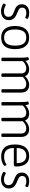

<svg xmlns="http://www.w3.org/2000/svg" viewBox="1526 -2096 579 3670"><g transform="rotate(90 1815.0 -260.5)"><path d="M196 9Q164 9 137 3Q110 -3 90 -11.5Q70 -20 58.5 -29Q47 -38 47 -45Q47 -50 51.5 -59Q56 -68 62 -75.5Q68 -83 73 -83Q78 -83 93 -74Q108 -65 134 -56Q160 -47 194 -47Q246 -47 273.5 -69.5Q301 -92 301 -132Q301 -166 286.5 -186Q272 -206 247.5 -219Q223 -232 193 -243Q168 -252 144.5 -263Q121 -274 102 -290.5Q83 -307 72 -331Q61 -355 61 -390Q61 -432 81.5 -463.5Q102 -495 138.5 -512.5Q175 -530 223 -530Q246 -530 266.5 -527Q287 -524 303.5 -519Q320 -514 330 -507.5Q340 -501 340 -495Q340 -489 336 -479Q332 -469 326.5 -461.5Q321 -454 316 -454Q312 -454 288 -464.5Q264 -475 226 -475Q181 -475 153.5 -454.5Q126 -434 126 -396Q126 -371 136.5 -355Q147 -339 167.5 -327.5Q188 -316 217 -305Q249 -293 275.5 -279Q302 -265 322.5 -246Q343 -227 354 -201Q365 -175 365 -139Q365 -95 343.5 -62Q322 -29 284 -10Q246 9 196 9Z M699 6Q590 6 533 -62Q476 -130 476 -259Q476 -390 533.5 -459.5Q591 -529 699 -529Q806 -529 862.5 -459.5Q919 -390 919 -259Q919 -129 863 -61.5Q807 6 699 6ZM697 -50Q777 -50 814.5 -102Q852 -154 852 -261Q852 -368 814.5 -420.5Q777 -473 697 -473Q618 -473 580.5 -421Q543 -369 543 -261Q543 -154 580 -102Q617 -50 697 -50Z M1111 2Q1095 2 1088.5 -2.5Q1082 -7 1082 -16V-373Q1082 -420 1079.5 -446.5Q1077 -473 1074.5 -486.5Q1072 -500 1072 -506Q1072 -510 1076.5 -513Q1081 -516 1087.5 -518Q1094 -520 1101.5 -521Q1109 -522 1114 -522Q1122 -522 1126 -517Q1130 -512 1134 -498Q1138 -484 1143 -457Q1161 -477 1186 -493Q1211 -509 1241 -519Q1271 -529 1301 -529Q1331 -529 1357.5 -521Q1384 -513 1404.5 -495.5Q1425 -478 1437 -449Q1455 -472 1482 -490Q1509 -508 1540 -518.5Q1571 -529 1601 -529Q1648 -529 1681 -511Q1714 -493 1731.5 -460Q1749 -427 1749 -379V-16Q1749 -7 1742.5 -2.5Q1736 2 1720 2H1713Q1697 2 1690.5 -2.5Q1684 -7 1684 -16V-375Q1684 -423 1659 -448Q1634 -473 1585 -473Q1561 -473 1538.5 -466Q1516 -459 1497 -447Q1478 -435 1464 -421.5Q1450 -408 1442 -396L1441 -426Q1446 -417 1447.5 -404.5Q1449 -392 1449 -379V-16Q1449 -7 1442.5 -2.5Q1436 2 1420 2H1412Q1396 2 1389.5 -2.5Q1383 -7 1383 -16V-375Q1383 -423 1358 -448Q1333 -473 1284 -473Q1260 -473 1235 -464.5Q1210 -456 1187 -440.5Q1164 -425 1148 -404V-16Q1148 -7 1141.5 -2.5Q1135 2 1119 2Z M1959 2Q1943 2 1936.5 -2.5Q1930 -7 1930 -16V-373Q1930 -420 1927.5 -446.5Q1925 -473 1922.5 -486.5Q1920 -500 1920 -506Q1920 -510 1924.5 -513Q1929 -516 1935.5 -518Q1942 -520 1949.5 -521Q1957 -522 1962 -522Q1970 -522 1974 -517Q1978 -512 1982 -498Q1986 -484 1991 -457Q2009 -477 2034 -493Q2059 -509 2089 -519Q2119 -529 2149 -529Q2179 -529 2205.5 -521Q2232 -513 2252.5 -495.5Q2273 -478 2285 -449Q2303 -472 2330 -490Q2357 -508 2388 -518.5Q2419 -529 2449 -529Q2496 -529 2529 -511Q2562 -493 2579.5 -460Q2597 -427 2597 -379V-16Q2597 -7 2590.5 -2.5Q2584 2 2568 2H2561Q2545 2 2538.5 -2.5Q2532 -7 2532 -16V-375Q2532 -423 2507 -448Q2482 -473 2433 -473Q2409 -473 2386.5 -466Q2364 -459 2345 -447Q2326 -435 2312 -421.5Q2298 -408 2290 -396L2289 -426Q2294 -417 2295.5 -404.5Q2297 -392 2297 -379V-16Q2297 -7 2290.5 -2.5Q2284 2 2268 2H2260Q2244 2 2237.5 -2.5Q2231 -7 2231 -16V-375Q2231 -423 2206 -448Q2181 -473 2132 -473Q2108 -473 2083 -464.5Q2058 -456 2035 -440.5Q2012 -425 1996 -404V-16Q1996 -7 1989.5 -2.5Q1983 2 1967 2Z M2972 6Q2860 6 2800.5 -57Q2741 -120 2741 -259Q2741 -347 2766.5 -407Q2792 -467 2842 -498Q2892 -529 2965 -529Q3030 -529 3074 -499.5Q3118 -470 3140.5 -412.5Q3163 -355 3163 -270Q3163 -263 3159 -255Q3155 -247 3148 -241.5Q3141 -236 3133 -236H2808Q2809 -144 2849 -97Q2889 -50 2973 -50Q3023 -50 3055.5 -61Q3088 -72 3106 -83.5Q3124 -95 3129 -95Q3135 -95 3139 -88.5Q3143 -82 3146 -73.5Q3149 -65 3149 -60Q3149 -51 3135 -40Q3121 -29 3097 -18.5Q3073 -8 3041 -1Q3009 6 2972 6ZM2808 -291H3098Q3098 -382 3061.5 -428Q3025 -474 2958 -474Q2910 -474 2876.5 -452.5Q2843 -431 2826 -390.5Q2809 -350 2808 -291Z M3413 9Q3381 9 3354 3Q3327 -3 3307 -11.5Q3287 -20 3275.5 -29Q3264 -38 3264 -45Q3264 -50 3268.5 -59Q3273 -68 3279 -75.5Q3285 -83 3290 -83Q3295 -83 3310 -74Q3325 -65 3351 -56Q3377 -47 3411 -47Q3463 -47 3490.5 -69.5Q3518 -92 3518 -132Q3518 -166 3503.5 -186Q3489 -206 3464.5 -219Q3440 -232 3410 -243Q3385 -252 3361.5 -263Q3338 -274 3319 -290.5Q3300 -307 3289 -331Q3278 -355 3278 -390Q3278 -432 3298.5 -463.5Q3319 -495 3355.5 -512.5Q3392 -530 3440 -530Q3463 -530 3483.5 -527Q3504 -524 3520.5 -519Q3537 -514 3547 -507.5Q3557 -501 3557 -495Q3557 -489 3553 -479Q3549 -469 3543.5 -461.5Q3538 -454 3533 -454Q3529 -454 3505 -464.5Q3481 -475 3443 -475Q3398 -475 3370.5 -454.5Q3343 -434 3343 -396Q3343 -371 3353.5 -355Q3364 -339 3384.5 -327.5Q3405 -316 3434 -305Q3466 -293 3492.5 -279Q3519 -265 3539.5 -246Q3560 -227 3571 -201Q3582 -175 3582 -139Q3582 -95 3560.5 -62Q3539 -29 3501 -10Q3463 9 3413 9Z"/></g></svg>

Font: Asap Light
Style: Regular
Weight: 300
Designer: Pablo Cosgaya
Foundry: Omnibus-Type
Version: Version 3.001